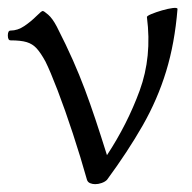

<svg xmlns="http://www.w3.org/2000/svg" viewBox="-20 -459 489 490"><path d="M223 11Q216 11 210 8.5Q204 6 202 0Q186 -57 166 -118Q146 -179 127 -228.5Q108 -278 96 -302Q84 -324 73.5 -335.5Q63 -347 48 -351.5Q33 -356 7 -356Q0 -356 0 -368.5Q0 -381 7 -381Q25 -381 42 -392.5Q59 -404 73 -418Q86 -431 89 -431Q92 -431 103 -421.5Q114 -412 125 -391Q149 -344 166 -305.5Q183 -267 196.5 -231Q210 -195 223.5 -154.5Q237 -114 253 -63Q305 -142 336.5 -228Q368 -314 355 -415Q354 -418 366 -423Q378 -428 393.5 -432.5Q409 -437 421 -438.5Q433 -440 433 -436Q426 -349 404 -277Q382 -205 344 -138.5Q306 -72 253 0Q248 5 239.5 8Q231 11 223 11Z"/></svg>

Font: Junicode SmExp
Style: Regular
Weight: 400
Width: 6
Designer: Peter S. Baker
Version: Version 2.205; ttfautohint (v1.8.4)